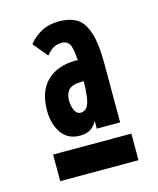

<svg xmlns="http://www.w3.org/2000/svg" viewBox="-84 -699 518 628"><g transform="rotate(-15 175.0 -385.0)"><path d="M144 -259Q104 -259 82.5 -289.5Q61 -320 61 -366Q61 -431 96.5 -465.5Q132 -500 196 -500Q198 -500 201 -499Q198 -544 189.5 -556Q181 -568 165 -568Q149 -568 137 -561.5Q125 -555 112 -539L71 -588Q88 -610 113.5 -624Q139 -638 175 -638Q209 -638 232.5 -624.5Q256 -611 269 -573.5Q282 -536 282 -464V-267H203V-293Q192 -274 178.5 -266.5Q165 -259 144 -259ZM139 -379Q139 -360 146 -345.5Q153 -331 165 -331Q185 -331 193 -352Q201 -373 202 -428Q201 -428 199 -428Q197 -428 196 -428Q164 -428 151.5 -415.5Q139 -403 139 -379ZM43 -222H308V-132H43Z"/></g></svg>

Font: Inconsolata ExtraCondensed ExtraBold
Style: Regular
Weight: 800
Width: 2
Monospace: yes
Designer: Raph Levien, Cyreal, Brenton Simpson
Foundry: Raph Levien, Cyreal, Google
Version: Version 3.001; ttfautohint (v1.8.2.53-6de2)